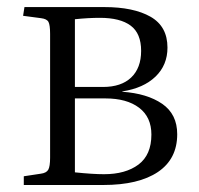

<svg xmlns="http://www.w3.org/2000/svg" viewBox="-20 -528 568 548"><path d="M47.9 0V-24.9L96.2 -32.2Q112.3 -34.2 117.7 -43.5Q123 -52.7 123 -78.1V-431.2Q123 -456.5 118.4 -465.3Q113.8 -474.1 97.2 -476.1L45.9 -482.9L49.8 -507.8H277.8Q361.3 -507.8 409.7 -480.2Q458 -452.6 458 -392.1Q458 -342.3 423.8 -309.3Q389.6 -276.4 329.1 -267.1V-266.1Q399.9 -261.2 442.9 -231.7Q485.8 -202.1 485.8 -145Q485.8 -74.2 430.7 -37.1Q375.5 0 274.9 0ZM193.8 -279.8H273.9Q326.2 -279.8 354.5 -306.9Q382.8 -334 382.8 -382.8Q382.8 -432.6 353 -454.8Q323.2 -477.1 265.1 -477.1Q231.9 -477.1 193.8 -473.1ZM276.9 -30.8Q338.4 -30.8 375.2 -58.3Q412.1 -85.9 412.1 -144Q412.1 -193.8 377 -220.5Q341.8 -247.1 280.8 -247.1H193.8V-36.1Q244.6 -30.8 276.9 -30.8Z"/></svg>

Font: Literata Light
Style: Regular
Weight: 300
Designer: Latin by Veronika Burian and Jose Scaglione. Greek by Irene Vlachou. Cyrillic by Vera Evstafieva.
Foundry: TypeTogether
Version: Version 3.021